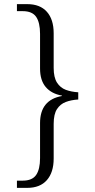

<svg xmlns="http://www.w3.org/2000/svg" viewBox="-20 -780 460 930"><path d="M62 130V95H90Q136 95 155 67.5Q174 40 174 -14V-184Q174 -296 280 -315V-317Q229 -326 201.5 -358.5Q174 -391 174 -448V-616Q174 -671 155 -698.5Q136 -726 90 -726H62V-760H112Q174 -760 207 -723Q240 -686 240 -619V-451Q240 -405 256 -380Q272 -355 298.5 -345Q325 -335 359 -333V-298Q325 -296 298.5 -286Q272 -276 256 -251.5Q240 -227 240 -180V-12Q240 55 207 92.5Q174 130 112 130Z"/></svg>

Font: Noto Serif Hentaigana Light
Style: Regular
Weight: 300
Designer: Kazuhiro Yamada
Foundry: nipponia
Version: Version 1.000; ttfautohint (v1.8.4.7-5d5b)